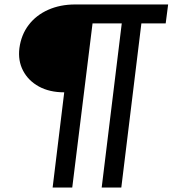

<svg xmlns="http://www.w3.org/2000/svg" viewBox="-20 -739 803 861"><path d="M216 102 268 -325Q202 -325 154.5 -351Q107 -377 83.5 -422Q60 -467 67 -523Q75 -583 108.5 -627Q142 -671 196 -695Q250 -719 317 -719H734L723 -634H614L524 102H436L526 -634H395L304 102Z"/></svg>

Font: Aleo Medium
Style: Italic
Weight: 500
Italic angle: -7°
Designer: Alessio Laiso
Foundry: Alessio Laiso
Version: Version 2.001;gftools[0.9.29]